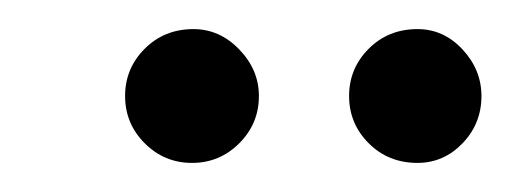

<svg xmlns="http://www.w3.org/2000/svg" viewBox="-20 -687 351 132"><path d="M112 -575Q93 -575 79.5 -588.5Q66 -602 66 -621Q66 -640 79.5 -653.5Q93 -667 113 -667Q131 -667 144.5 -653Q158 -639 158 -621Q158 -602 144.5 -588.5Q131 -575 112 -575ZM267 -575Q247 -575 233.5 -588.5Q220 -602 220 -621Q220 -640 233.5 -653.5Q247 -667 267 -667Q285 -667 298 -653Q311 -639 311 -621Q311 -602 298 -588.5Q285 -575 267 -575Z"/></svg>

Font: DM Sans 20pt Light
Style: Italic
Weight: 300
Italic angle: -10°
Version: Version 4.004;gftools[0.9.30]